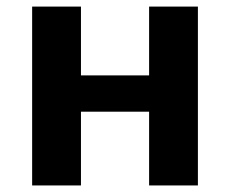

<svg xmlns="http://www.w3.org/2000/svg" viewBox="-20 -566 702 586"><path d="M78.1 -545.9V0H227.1V-225.1H435.1V0H584V-545.9H435.1V-335.9H227.1V-545.9Z"/></svg>

Font: Noto Reveo Sans
Style: Bold
Weight: 700
Designer: Monotype Design team
Foundry: Monotype Imaging Inc.
Version: Version 1.04